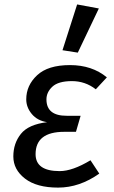

<svg xmlns="http://www.w3.org/2000/svg" viewBox="-20 -832 512 864"><path d="M140.1 -138.2Q140.1 -62 248.5 -62Q306.2 -62 387.2 -110.8L426.8 -50.8Q337.9 12.2 241.5 12.2Q145 12.2 92.5 -28.3Q40 -68.8 40 -127.9Q40 -187 74 -229.5Q107.9 -272 191.9 -282.2Q147.9 -289.1 123 -319.1Q98.1 -349.1 98.1 -384.8Q98.1 -447.8 147 -493.4Q195.8 -539.1 294.9 -539.1Q394 -539.1 460.9 -483.9L411.1 -430.2Q363.3 -467.3 302.7 -467Q242.2 -466.8 215.6 -441.9Q189 -417 189 -384.8Q189 -310.5 280.8 -311H342.8L321.8 -238.8H269Q140.1 -238.8 140.1 -138.2ZM424.8 -793.9 330.1 -595.2 261.2 -606 327.1 -812Z"/></svg>

Font: FiraSans-Italic
Style: Italic
Weight: 400
Italic angle: -8°
Designer: Carrois Corporate & Edenspiekermann AG
Foundry: Carrois Corporate GbR & Edenspiekermann AG
Version: Version 3.106;PS 003.106;hotconv 1.0.70;makeotf.lib2.5.58329